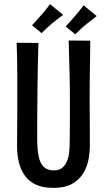

<svg xmlns="http://www.w3.org/2000/svg" viewBox="-20 -904 520 934"><path d="M240 10Q190 10 156.5 -5Q123 -20 102.5 -47.5Q82 -75 72.5 -112Q63 -149 63 -192Q63 -227 63.5 -269.5Q64 -312 64 -355Q64 -398 64 -432Q64 -477 64 -520Q64 -563 63.5 -606.5Q63 -650 61 -696L167 -695Q166 -662 165 -625.5Q164 -589 163.5 -553Q163 -517 162.5 -484.5Q162 -452 162 -426Q162 -397 161.5 -368Q161 -339 161 -311.5Q161 -284 161 -262Q161 -240 161 -225Q161 -177 168 -143.5Q175 -110 192.5 -92.5Q210 -75 242 -75Q267 -75 282 -87Q297 -99 305.5 -119Q314 -139 316.5 -163Q319 -187 319 -212Q319 -222 319.5 -249Q320 -276 320 -319.5Q320 -363 320 -424Q320 -488 318.5 -540.5Q317 -593 316 -634.5Q315 -676 314 -707L419 -706Q419 -673 418.5 -642.5Q418 -612 417.5 -580Q417 -548 416.5 -510Q416 -472 416 -422Q417 -337 417 -277Q417 -217 417 -194Q417 -162 410 -126Q403 -90 383.5 -59Q364 -28 329.5 -9Q295 10 240 10ZM182 -743 136 -781Q136 -781 142.5 -788Q149 -795 159.5 -807Q170 -819 181 -831Q191 -842 201 -854.5Q211 -867 217.5 -876Q224 -885 223 -884L287 -832Q287 -832 278 -825Q269 -818 256.5 -808.5Q244 -799 233 -790Q223 -782 211 -770.5Q199 -759 190.5 -750.5Q182 -742 182 -743ZM346 -737 300 -775Q299 -775 305.5 -782Q312 -789 323 -801Q334 -813 344 -825Q354 -836 364 -848.5Q374 -861 380.5 -870Q387 -879 387 -878L450 -826Q451 -826 442 -819Q433 -812 420.5 -802.5Q408 -793 397 -784Q387 -776 374.5 -764.5Q362 -753 353.5 -744.5Q345 -736 346 -737Z"/></svg>

Font: Truculenta SemiBold
Style: Regular
Weight: 600
Version: Version 1.002